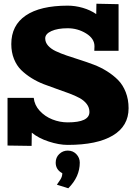

<svg xmlns="http://www.w3.org/2000/svg" viewBox="-20 -760 720 1020"><path d="M339.8 40Q367.7 40 385.7 59.1Q403.8 78.1 403.8 104Q403.8 179.2 342.8 240.2L282.2 221.2L300.8 193.8Q311 178.2 311 160.2Q275.9 141.6 275.9 104Q275.9 76.2 294.9 58.1Q314 40 339.8 40ZM609.9 -737.8V-490.2H481Q481 -494.1 481.4 -502Q481.9 -509.8 481.9 -514.2Q481.9 -555.2 437.3 -582.5Q392.6 -609.9 339.8 -609.9Q286.1 -609.9 253.2 -595Q220.2 -580.1 220.2 -556.2Q220.2 -534.7 235.4 -517.6Q250.5 -500.5 276.1 -488.3Q301.8 -476.1 335 -464.8Q368.2 -453.6 405 -441.9Q441.9 -430.2 478.5 -416.3Q515.1 -402.3 548.3 -381.6Q581.5 -360.8 607.2 -335Q632.8 -309.1 647.9 -270.5Q663.1 -231.9 663.1 -185.1Q663.1 -90.3 579.6 -40.3Q496.1 9.8 339.8 9.8Q293.5 9.8 238.8 -8.1Q184.1 -25.9 148.9 -55.2L147.9 15.1L20 13.2V-240.2H159.2Q163.1 -201.7 190.9 -171.4Q218.8 -141.1 258.3 -125.5Q297.9 -109.9 339.8 -109.9Q455.1 -109.9 455.1 -165Q455.1 -188.5 440.9 -207.3Q426.8 -226.1 402.6 -239.3Q378.4 -252.4 347.4 -263.9Q316.4 -275.4 282 -287.4Q247.6 -299.3 213.1 -312.5Q178.7 -325.7 147.7 -345Q116.7 -364.3 92.5 -387.9Q68.4 -411.6 54.2 -447Q40 -482.4 40 -525.9Q40 -625.5 116.9 -677.7Q193.8 -730 339.8 -730Q379.4 -730 419.9 -718.3Q460.4 -706.5 491.2 -685.1L492.2 -740.2Z"/></svg>

Font: Zantroke
Style: Regular
Weight: 500
Foundry: gluk
Version: Version 0.36